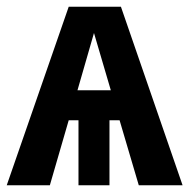

<svg xmlns="http://www.w3.org/2000/svg" viewBox="-22 -550 562 570"><path d="M333 -193H303V0H211V-193H182L126 0H-2L182 -530H337L520 0H390ZM307 -282 257 -452 208 -282Z"/></svg>

Font: Fira Sans Condensed SemiBold
Style: Regular
Weight: 600
Width: 3
Designer: bBox Type GmbH & Carrois Corporate GbR & Edenspiekermann AG
Foundry: bBox Type GmbH & Carrois Corporate GbR & Edenspiekermann AG
Version: Version 4.301